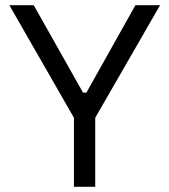

<svg xmlns="http://www.w3.org/2000/svg" viewBox="-20 -720 653 740"><path d="M16 -700 265 -266V0H347V-266L597 -700H502L313 -363H300L110 -700Z"/></svg>

Font: Space Text
Style: Regular
Weight: 400
Designer: Florian Karsten (Space Text), Colophon Foundry (Space Mono)
Foundry: Florian Karsten
Version: Version 1.003;PS 001.003;hotconv 1.0.88;makeotf.lib2.5.64775